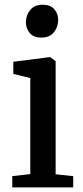

<svg xmlns="http://www.w3.org/2000/svg" viewBox="-20 -810 360 830"><path d="M33 0V-48.5L111 -57.5V-472.5L37.5 -490.5V-543L194 -563H197.5L220.5 -545.5V-56.5L296.5 -48.5V0ZM157.5 -647.5Q125.5 -647.5 108.8 -667Q92 -686.5 92 -714Q92 -743.5 110.2 -766.5Q128.5 -789.5 165 -789.5H166Q198 -789.5 214.8 -770.2Q231.5 -751 231.5 -724Q231.5 -694 213.2 -670.8Q195 -647.5 158.5 -647.5Z"/></svg>

Font: Merriweather 28pt Medium
Style: Regular
Weight: 500
Version: Version 2.100